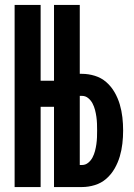

<svg xmlns="http://www.w3.org/2000/svg" viewBox="-20 -755 540 775"><path d="M39 0V-735H144V-429H198V-735H302V-457H311Q337 -457 363 -449Q389 -441 409 -423.5Q429 -406 442.5 -382.5Q456 -359 463.5 -333.5Q471 -308 474 -281.5Q477 -255 477 -228Q477 -202 474 -175.5Q471 -149 463.5 -123.5Q456 -98 442.5 -74.5Q429 -51 409 -33.5Q389 -16 363 -8Q337 0 311 0H198V-324H144V0ZM302 -89H311Q325 -89 336 -98Q347 -107 353.5 -119.5Q360 -132 363.5 -145.5Q367 -159 369 -173Q371 -187 371.5 -200.5Q372 -214 372 -228Q372 -242 371.5 -256Q371 -270 369 -284Q367 -298 363.5 -311.5Q360 -325 353.5 -337.5Q347 -350 336 -359Q325 -368 311 -368H302Z"/></svg>

Font: Iosevka Term Curly Extrabold
Style: Regular
Weight: 800
Designer: Belleve Invis
Foundry: Belleve Invis
Version: Version 32.3.0